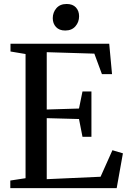

<svg xmlns="http://www.w3.org/2000/svg" viewBox="-20 -968 664 988"><path d="M111.5 -51V-690L34 -703V-743H542L556.5 -586.5H504.5L465.5 -692L220.5 -699.5V-404.5L386.5 -409.5L404.5 -497.5H450.5V-264H404.5L386.5 -355.5L220.5 -360V-46L497.5 -58.5L558.5 -195L612.5 -179L580.5 0H33V-39ZM315 -811Q285 -811 268.2 -829Q251.5 -847 251.5 -874.5Q251.5 -904 270.2 -925.8Q289 -947.5 322.5 -947.5H323.5Q354 -947.5 370.5 -929.8Q387 -912 387 -884.5Q387 -854.5 368.2 -832.8Q349.5 -811 316 -811Z"/></svg>

Font: Merriweather 60pt
Style: Regular
Weight: 400
Version: Version 2.100